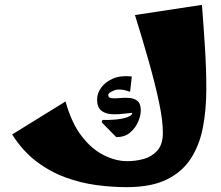

<svg xmlns="http://www.w3.org/2000/svg" viewBox="-20 -764 910 791"><path d="M502 7Q442 7 377.5 -1.5Q313 -10 250 -33Q187 -56 130.5 -98.5Q74 -141 30 -210L250 -346Q274 -259 315 -205Q356 -151 406 -125.5Q456 -100 505 -100Q538 -100 571.5 -109Q605 -118 628 -143.5Q651 -169 651 -217Q651 -268 635 -343.5Q619 -419 593 -511Q567 -603 536 -702L812 -744Q819 -654 824.5 -566.5Q830 -479 830 -397Q830 -313 816 -239.5Q802 -166 766 -110.5Q730 -55 666 -24Q602 7 502 7ZM459 -199 399 -260 402 -270Q428 -269 456 -271.5Q484 -274 504 -281Q524 -288 525 -299Q509 -298 484.5 -295Q460 -292 436 -294Q412 -296 396 -309.5Q380 -323 380 -354Q380 -379 396.5 -402.5Q413 -426 445 -440Q477 -454 523 -449L516 -386Q474 -401 450 -391.5Q426 -382 426 -373Q426 -361 439.5 -359.5Q453 -358 473 -360Q493 -362 513 -360.5Q533 -359 546.5 -348Q560 -337 560 -309Q560 -287 548.5 -261Q537 -235 515 -217Q493 -199 459 -199Z"/></svg>

Font: Marhey ExtraBold
Style: Regular
Weight: 800
Designer: Nur Syamsi & Bustanul Arifin
Foundry: Namelatype
Version: Version 1.000; ttfautohint (v1.8.4.7-5d5b)